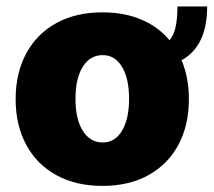

<svg xmlns="http://www.w3.org/2000/svg" viewBox="-20 -576 673 605"><path d="M552.2 -386.2Q575.2 -331.5 575.2 -263.7Q575.2 -182.1 542.5 -120.4Q509.8 -58.6 448.2 -24.4Q386.7 9.8 302.7 9.8Q218.8 9.8 157 -24.4Q95.2 -58.6 62.3 -120.4Q29.3 -182.1 29.3 -263.7Q29.3 -345.2 62.3 -407Q95.2 -468.8 157 -502.9Q218.8 -537.1 302.7 -537.1Q371.6 -537.1 425.3 -514.4Q479 -491.7 514.2 -449.2Q527.8 -465.3 533.4 -491.5Q539.1 -517.6 539.1 -555.7H632.8Q632.8 -430.7 552.2 -386.2ZM386.7 -264.6Q386.7 -328.6 364.5 -365.5Q342.3 -402.3 303.7 -402.3Q263.7 -402.3 240.7 -365.5Q217.8 -328.6 217.8 -264.6Q217.8 -201.2 240.7 -164.1Q263.7 -127 303.7 -127Q342.3 -127 364.5 -164.1Q386.7 -201.2 386.7 -264.6Z"/></svg>

Font: Pretendard JP Black
Style: Regular
Weight: 900
Designer: Base glyphs from Inter by Rasmus Andersson; Hangeul glyphs from Noto Sans CJK(Source Han Sans) by Jang Soo-young and Kan
Foundry: Kil Hyung-jin
Version: Version 1.309